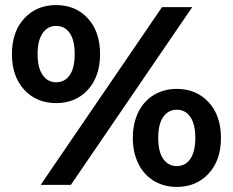

<svg xmlns="http://www.w3.org/2000/svg" viewBox="-20 -728 917 756"><path d="M27 -515Q27 -603 75.5 -655.5Q124 -708 201 -708Q278 -708 326 -655.5Q374 -603 374 -515Q374 -427 326 -374.5Q278 -322 201 -322Q124 -322 75.5 -374.5Q27 -427 27 -515ZM618 -700H737L259 0H140ZM274 -515Q274 -570 254.5 -598Q235 -626 201 -626Q168 -626 148 -597.5Q128 -569 128 -515Q128 -461 148 -432.5Q168 -404 201 -404Q235 -404 254.5 -432Q274 -460 274 -515ZM503 -185Q503 -243 525 -287Q547 -331 586.5 -354.5Q626 -378 676 -378Q753 -378 801.5 -325.5Q850 -273 850 -185Q850 -97 801.5 -44.5Q753 8 676 8Q626 8 586.5 -15.5Q547 -39 525 -83Q503 -127 503 -185ZM749 -185Q749 -239 729.5 -267.5Q710 -296 676 -296Q643 -296 623 -268Q603 -240 603 -185Q603 -130 623 -102Q643 -74 676 -74Q710 -74 729.5 -102.5Q749 -131 749 -185Z"/></svg>

Font: Idrija
Style: Bold
Weight: 700
Designer: Julieta Ulanovsky
Foundry: Julieta Ulanovsky
Version: Version 7.200